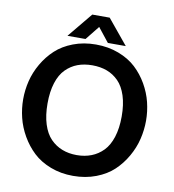

<svg xmlns="http://www.w3.org/2000/svg" viewBox="-99 -1020 1015 1119"><g transform="rotate(10 408.5 -460.5)"><path d="M459 -933.1 580.1 -786.1H474.1L408.2 -869.1L341.8 -786.1H234.9L356 -933.1ZM408.2 12.2Q335.4 12.2 274.2 -11.5Q212.9 -35.2 171.4 -74.2Q129.9 -113.3 100.6 -164.3Q71.3 -215.3 58.1 -269.3Q44.9 -323.2 44.9 -377.9Q44.9 -432.6 58.1 -486.3Q71.3 -540 100.6 -590.6Q129.9 -641.1 171.4 -679.7Q212.9 -718.3 274.2 -741.7Q335.4 -765.1 408.2 -765.1Q481.4 -765.1 543 -741.7Q604.5 -718.3 646 -679.7Q687.5 -641.1 716.6 -590.6Q745.6 -540 758.8 -486.3Q772 -432.6 772 -377.9Q772 -323.2 759 -269.3Q746.1 -215.3 717 -164.3Q688 -113.3 646.7 -74.2Q605.5 -35.2 543.7 -11.5Q481.9 12.2 408.2 12.2ZM189 -377.9Q189 -308.1 205.6 -255.6Q222.2 -203.1 252.4 -172.1Q282.7 -141.1 321.8 -126Q360.8 -110.8 408.2 -110.8Q455.6 -110.8 494.6 -126Q533.7 -141.1 564 -172.1Q594.2 -203.1 611.1 -255.6Q627.9 -308.1 627.9 -377.9Q627.9 -448.2 611.1 -500.2Q594.2 -552.2 564 -582.8Q533.7 -613.3 494.9 -627.7Q456.1 -642.1 408.2 -642.1Q360.4 -642.1 321.8 -627.7Q283.2 -613.3 252.7 -582.8Q222.2 -552.2 205.6 -500.2Q189 -448.2 189 -377.9Z"/></g></svg>

Font: Standard
Style: Bold
Weight: 400
Designer: Bryce Wilner
Version: Version 2.000;PS 2.0;hotconv 16.6.51;makeotf.lib2.5.65220 DE